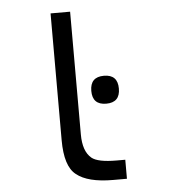

<svg xmlns="http://www.w3.org/2000/svg" viewBox="-62 -1013 988 1070"><g transform="rotate(-5 432.5 -477.5)"><path d="M260.7 -955.1V-246.1Q260.7 -99.6 322.3 -51.8Q385.7 0 527.3 0H604.5V-106.4H556.6Q451.2 -106.4 417 -134.8Q370.1 -173.8 370.1 -268.6V-955.1ZM449.2 -504.9Q449.2 -426.8 526.4 -426.8Q603.5 -426.8 603.5 -504.9Q603.5 -583 526.4 -583Q449.2 -583 449.2 -504.9Z"/></g></svg>

Font: OCR-B
Style: Regular
Weight: 400
Version: 1.1